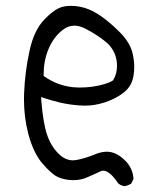

<svg xmlns="http://www.w3.org/2000/svg" viewBox="-20 -620 540 653"><path d="M251.5 -322.3Q249 -322.3 244.4 -322.5Q239.7 -322.8 235.1 -323Q230.5 -323.2 225.6 -323.7Q173.8 -330.1 131.8 -359.4L128.4 -361.8V-366.2Q128.4 -412.6 144.5 -452.1Q161.1 -492.7 192.4 -517.6Q210.9 -532.7 232.9 -532.7Q251 -532.7 270.5 -522.5Q310.1 -502 339.4 -478Q370.1 -452.6 376.5 -414.6Q377.9 -404.3 377.9 -395.5Q377.9 -368.7 365.2 -348.1L364.3 -346.7L362.8 -345.7Q340.8 -332 293.9 -325.2Q273.4 -322.3 251.5 -322.3ZM407.7 -71.8Q376.5 -104 343.8 -104Q323.7 -104 302.2 -94.7Q269 -81.1 239.3 -75.7Q233.4 -74.7 228 -74.7Q201.7 -74.7 178.7 -97.7Q152.8 -123.5 139.6 -163.1Q126.5 -202.6 120.6 -277.8L119.6 -290L131.3 -286.1Q182.1 -269.5 222.2 -264.2Q249 -260.7 269 -260.7Q301.8 -260.7 335.4 -271.5Q374 -283.7 401.9 -306.2Q428.7 -327.6 434.1 -362.8Q436.5 -377 436.5 -392.1Q436.5 -414.6 431.2 -437.5Q422.9 -475.1 386.2 -511.7Q328.1 -569.3 282.7 -587.9Q253.4 -600.1 221.2 -600.1Q195.8 -600.1 179.2 -591.8Q157.7 -581.5 130.9 -553.7Q95.7 -517.6 80.6 -447.8Q64.9 -377 62 -303.2Q61.5 -293 61.5 -282.7Q61.5 -221.2 76.2 -165Q93.3 -100.6 123.5 -64.9Q153.8 -29.3 175.3 -18.6Q199.2 -7.3 230 -7.3Q255.4 -7.3 276.9 -17.1Q302.2 -27.8 321.3 -37.1Q326.2 -39.6 331.1 -39.6Q353 -39.6 382.3 3.9Q388.2 8.8 393.8 10.7Q399.4 12.7 403.3 13.2Q415.5 11.2 426.3 4.4L434.1 -11.7Q431.6 -46.9 407.7 -71.8Z"/></svg>

Font: NaikaiFont
Style: Light
Weight: 300
Version: Version 1.89